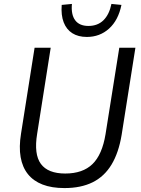

<svg xmlns="http://www.w3.org/2000/svg" viewBox="-20 -948 719 977"><path d="M308 9Q243 9 196.5 -9Q150 -27 122 -62Q94 -97 85 -148.5Q76 -200 87 -268L156 -705H238L169 -267Q152 -163 188 -114Q224 -65 312 -65Q401 -65 450.5 -113Q500 -161 517 -265L587 -705H669L599 -262Q584 -171 547.5 -110.5Q511 -50 451.5 -20.5Q392 9 308 9ZM422 -760Q378 -760 348 -779Q318 -798 304 -834.5Q290 -871 294 -923L346 -928Q341 -874 362.5 -845Q384 -816 430 -816Q477 -816 506.5 -845Q536 -874 547 -928L598 -923Q582 -845 535 -802.5Q488 -760 422 -760Z"/></svg>

Font: Nunito Sans 10pt SemiCondensed
Style: Italic
Weight: 400
Width: 4
Italic angle: -9°
Designer: Vernon Adams
Foundry: Vernon Adams
Version: Version 3.101;gftools[0.9.27]